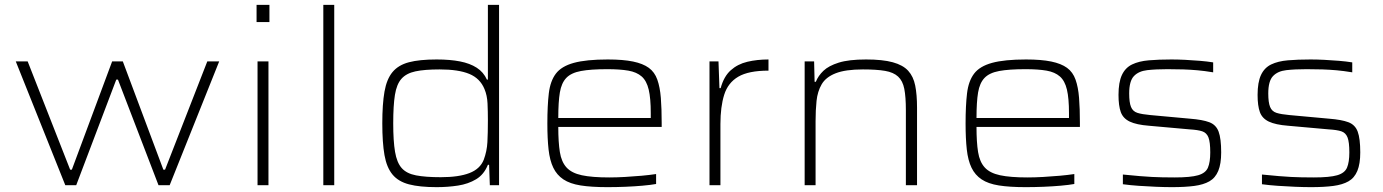

<svg xmlns="http://www.w3.org/2000/svg" viewBox="-20 -763 5699 791"><path d="M249 0 45 -510H94L269 -64H276L442 -510H486L653 -64H660L834 -510H883L679 0H633L466 -435H459L294 0Z M1037 -672V-743H1090V-672ZM1041 0V-510H1086V0Z M1312 0V-743H1357V0Z M1779 8Q1709 8 1665 -3.5Q1621 -15 1597 -44Q1573 -73 1564 -124Q1555 -175 1555 -255Q1555 -334 1564 -385.5Q1573 -437 1597 -466Q1621 -495 1664.5 -506.5Q1708 -518 1779 -518Q1834 -518 1875 -510Q1916 -502 1944 -484Q1972 -466 1986 -435H1990V-743H2036V0H1998L1995 -84H1990Q1974 -44 1941.5 -24.5Q1909 -5 1867 1.5Q1825 8 1779 8ZM1796 -33Q1870 -33 1914 -50Q1958 -67 1973 -105Q1986 -140 1988 -177.5Q1990 -215 1990 -267Q1990 -304 1988.5 -337Q1987 -370 1976 -396Q1958 -440 1913.5 -458.5Q1869 -477 1791 -477Q1729 -477 1691.5 -469Q1654 -461 1634 -438.5Q1614 -416 1607 -372Q1600 -328 1600 -255Q1600 -182 1607.5 -137.5Q1615 -93 1635 -70.5Q1655 -48 1694 -40.5Q1733 -33 1796 -33Z M2482 8Q2416 8 2372 1Q2328 -6 2301 -24Q2274 -42 2259.5 -72Q2245 -102 2240 -147Q2235 -192 2235 -254Q2235 -328 2241 -378.5Q2247 -429 2270 -459.5Q2293 -490 2344 -504Q2395 -518 2484 -518Q2547 -518 2588 -509.5Q2629 -501 2653 -483.5Q2677 -466 2688 -435Q2699 -404 2702.5 -360Q2706 -316 2706 -256V-240H2280Q2280 -177 2286.5 -136.5Q2293 -96 2314 -73Q2335 -50 2377 -41Q2419 -32 2490 -32Q2520 -32 2555 -34Q2590 -36 2623.5 -39Q2657 -42 2683 -46V-5Q2661 -1 2627 2Q2593 5 2556 6.5Q2519 8 2482 8ZM2661 -257V-297Q2661 -358 2652.5 -394Q2644 -430 2623.5 -448Q2603 -466 2568.5 -472Q2534 -478 2482 -478Q2414 -478 2373.5 -470.5Q2333 -463 2313 -442Q2293 -421 2286.5 -382Q2280 -343 2280 -277H2681Z M2903 0V-510H2940L2944 -400H2949Q2962 -448 2990.5 -473.5Q3019 -499 3059 -508.5Q3099 -518 3146 -518V-472Q3064 -472 3021.5 -447Q2979 -422 2963.5 -372.5Q2948 -323 2948 -252V0Z M3295 0V-510H3334L3336 -426H3341Q3351 -451 3372.5 -471.5Q3394 -492 3435.5 -505Q3477 -518 3548 -518Q3616 -518 3658 -506.5Q3700 -495 3721.5 -471.5Q3743 -448 3750.5 -410.5Q3758 -373 3758 -319V0H3712V-309Q3712 -364 3705.5 -397Q3699 -430 3680 -447.5Q3661 -465 3626.5 -471Q3592 -477 3535 -477Q3463 -477 3422.5 -461Q3382 -445 3365 -415.5Q3348 -386 3344 -347.5Q3340 -309 3340 -264V0Z M4205 8Q4139 8 4095 1Q4051 -6 4024 -24Q3997 -42 3982.5 -72Q3968 -102 3963 -147Q3958 -192 3958 -254Q3958 -328 3964 -378.5Q3970 -429 3993 -459.5Q4016 -490 4067 -504Q4118 -518 4207 -518Q4270 -518 4311 -509.5Q4352 -501 4376 -483.5Q4400 -466 4411 -435Q4422 -404 4425.5 -360Q4429 -316 4429 -256V-240H4003Q4003 -177 4009.5 -136.5Q4016 -96 4037 -73Q4058 -50 4100 -41Q4142 -32 4213 -32Q4243 -32 4278 -34Q4313 -36 4346.5 -39Q4380 -42 4406 -46V-5Q4384 -1 4350 2Q4316 5 4279 6.5Q4242 8 4205 8ZM4384 -257V-297Q4384 -358 4375.5 -394Q4367 -430 4346.5 -448Q4326 -466 4291.5 -472Q4257 -478 4205 -478Q4137 -478 4096.5 -470.5Q4056 -463 4036 -442Q4016 -421 4009.5 -382Q4003 -343 4003 -277H4404Z M4808 8Q4779 8 4742.5 6.5Q4706 5 4670.5 2.5Q4635 0 4606 -4V-44Q4647 -40 4675.5 -37.5Q4704 -35 4726 -34Q4748 -33 4769.5 -32.5Q4791 -32 4820 -32Q4885 -32 4916 -41Q4947 -50 4956.5 -72.5Q4966 -95 4966 -135Q4966 -178 4958.5 -197Q4951 -216 4933 -222Q4915 -228 4881 -230L4713 -245Q4662 -249 4634.5 -262Q4607 -275 4597.5 -301Q4588 -327 4588 -372Q4588 -424 4602 -454Q4616 -484 4644 -497.5Q4672 -511 4712.5 -514.5Q4753 -518 4806 -518Q4832 -518 4862.5 -516.5Q4893 -515 4923 -512.5Q4953 -510 4978 -506V-465Q4942 -471 4913 -473.5Q4884 -476 4855.5 -477Q4827 -478 4790 -478Q4742 -478 4706.5 -474Q4671 -470 4651.5 -449.5Q4632 -429 4632 -378Q4632 -341 4639.5 -322.5Q4647 -304 4666 -298Q4685 -292 4719 -289L4883 -274Q4934 -270 4962 -259.5Q4990 -249 5000.5 -220.5Q5011 -192 5011 -135Q5011 -88 4999 -59Q4987 -30 4962.5 -16Q4938 -2 4900 3Q4862 8 4808 8Z M5381 8Q5352 8 5315.5 6.5Q5279 5 5243.5 2.5Q5208 0 5179 -4V-44Q5220 -40 5248.5 -37.5Q5277 -35 5299 -34Q5321 -33 5342.5 -32.5Q5364 -32 5393 -32Q5458 -32 5489 -41Q5520 -50 5529.5 -72.5Q5539 -95 5539 -135Q5539 -178 5531.5 -197Q5524 -216 5506 -222Q5488 -228 5454 -230L5286 -245Q5235 -249 5207.5 -262Q5180 -275 5170.5 -301Q5161 -327 5161 -372Q5161 -424 5175 -454Q5189 -484 5217 -497.5Q5245 -511 5285.5 -514.5Q5326 -518 5379 -518Q5405 -518 5435.5 -516.5Q5466 -515 5496 -512.5Q5526 -510 5551 -506V-465Q5515 -471 5486 -473.5Q5457 -476 5428.5 -477Q5400 -478 5363 -478Q5315 -478 5279.5 -474Q5244 -470 5224.5 -449.5Q5205 -429 5205 -378Q5205 -341 5212.5 -322.5Q5220 -304 5239 -298Q5258 -292 5292 -289L5456 -274Q5507 -270 5535 -259.5Q5563 -249 5573.5 -220.5Q5584 -192 5584 -135Q5584 -88 5572 -59Q5560 -30 5535.5 -16Q5511 -2 5473 3Q5435 8 5381 8Z"/></svg>

Font: Saira Expanded ExtraLight
Style: Regular
Weight: 250
Width: 7
Designer: Hector Gatti with collaboration of the Omnibus-Type team
Foundry: Omnibus-Type
Version: Version 1.101